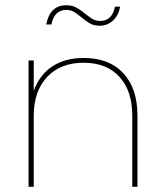

<svg xmlns="http://www.w3.org/2000/svg" viewBox="-20 -722 637 742"><path d="M444.3 -696.3Q438 -662.1 416.5 -642.3Q395 -622.6 364.7 -622.6Q342.8 -622.6 326.9 -631.8Q311 -641.1 294.9 -654.8Q281.7 -666 268.3 -674.8Q254.9 -683.6 236.3 -683.6Q189.9 -683.6 178.7 -627.4H158.7Q172.9 -701.7 236.3 -701.7Q260.7 -701.7 277.6 -691.4Q294.4 -681.2 308.6 -669.4Q321.8 -658.7 335.4 -649.9Q349.1 -641.1 367.7 -641.1Q413.1 -641.1 424.3 -696.3ZM511.2 0H491.2V-274.9Q491.2 -371.1 441.4 -425.3Q391.6 -479.5 303.2 -479.5Q213.9 -479.5 162.1 -424.6Q110.4 -369.6 110.4 -274.9V0H90.3V-488.3H110.4V-371.1Q133.3 -433.6 182.6 -465.8Q231.9 -498 303.7 -498Q401.9 -498 456.5 -439.2Q511.2 -380.4 511.2 -274.9Z"/></svg>

Font: Kumbh Sans Thin
Style: Regular
Weight: 250
Version: Version 1.004